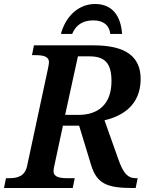

<svg xmlns="http://www.w3.org/2000/svg" viewBox="-42 -941 753 961"><path d="M263 -771H319C339 -819 376 -839 425 -839C473 -839 505 -817 510 -771H569C563 -863 519 -921 434 -921C342 -921 282 -847 263 -771ZM-22 0H322L332 -49H299C257 -49 226 -54 226 -85C226 -92 228 -105 232 -121L273 -312H354L414 -115C443 -21 494 0 622 0H637L647 -49H639C596 -49 575 -75 551 -142L481 -339C564 -358 662 -410 662 -546C662 -659 585 -714 427 -714H128L118 -665H131C173 -665 203 -660 203 -629C203 -623 201 -611 198 -597L94 -112C83 -57 44 -49 1 -49H-12ZM352 -366H284L348 -659H405C481 -659 516 -627 516 -535C516 -414 444 -366 352 -366Z"/></svg>

Font: Noto Serif SemiBold
Style: Italic
Weight: 600
Italic angle: -12°
Designer: Monotype Design Team
Foundry: Monotype Imaging Inc.
Version: Version 2.014